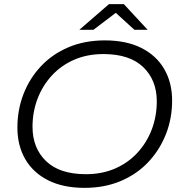

<svg xmlns="http://www.w3.org/2000/svg" viewBox="-20 -901 879 927"><path d="M388 6Q285 6 212.5 -30.5Q140 -67 102 -132.5Q64 -198 64 -285Q64 -371 93.5 -447Q123 -523 178 -581.5Q233 -640 311 -673Q389 -706 486 -706Q590 -706 662.5 -669.5Q735 -633 773 -567.5Q811 -502 811 -415Q811 -329 781 -253Q751 -177 696 -118.5Q641 -60 563 -27Q485 6 388 6ZM395 -60Q473 -60 536 -87.5Q599 -115 644 -164Q689 -213 713 -276.5Q737 -340 737 -412Q737 -514 671.5 -577Q606 -640 479 -640Q401 -640 338 -612.5Q275 -585 230 -536Q185 -487 161 -423.5Q137 -360 137 -289Q137 -186 202.5 -123Q268 -60 395 -60ZM363 -757 506 -881H578L693 -757H629L539 -839L431 -757Z"/></svg>

Font: Montserrat
Style: Italic
Weight: 400
Italic angle: -11.3°
Designer: Julieta Ulanovsky
Foundry: Julieta Ulanovsky
Version: Version 9.000; ttfautohint (v1.8.4.7-5d5b)